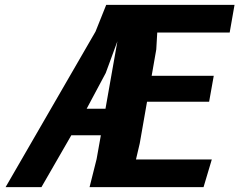

<svg xmlns="http://www.w3.org/2000/svg" viewBox="-20 -770 985 790"><path d="M851.5 -114 817.5 0H348.5L377.5 -115.5L395 -213.5H273.5L150.5 0H3L373 -640L417 -750H945L925 -636H627L623 -566.5L604 -458H859.5L840.5 -351.5H585L555 -180L539.5 -114ZM414 -322.5 463 -600 415 -469.5 336.5 -322.5Z"/></svg>

Font: B612
Style: Bold Italic
Weight: 700
Italic angle: -10°
Designer: Nicolas Chauveau, Thomas Paillot, Jonathan Favre-Lamarine, Jean-Luc Vinot
Foundry: AIRBUS
Version: Version 1.008